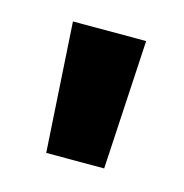

<svg xmlns="http://www.w3.org/2000/svg" viewBox="-49 -844 292 304"><g transform="rotate(15 97.5 -692.0)"><path d="M37 -798 50 -586H145L157 -798Z"/></g></svg>

Font: Malmofest SemiBold
Style: Regular
Weight: 600
Designer: Jonny Pinhorn (Poppins), Kolossal
Version: Version 1.004;Glyphs 3.1.2 (3151)